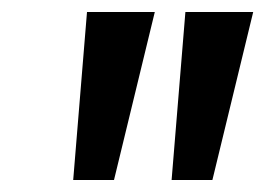

<svg xmlns="http://www.w3.org/2000/svg" viewBox="-20 -725 442 320"><path d="M102 -425 125 -705H238L170 -425ZM266 -425 289 -705H402L334 -425Z"/></svg>

Font: Nunito Sans 7pt Condensed SemiBold
Style: Italic
Weight: 600
Width: 3
Italic angle: -9°
Designer: Vernon Adams
Foundry: Vernon Adams
Version: Version 3.101;gftools[0.9.27]